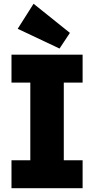

<svg xmlns="http://www.w3.org/2000/svg" viewBox="-20 -991 496 1011"><path d="M40.5 0V-147H139.6V-556.2H40.5V-703.1H415V-556.2H315.9V-147H415V0ZM293.5 -735.4 73.2 -839.4 156.7 -971.2 348.1 -817.9Z"/></svg>

Font: Schibsted Grotesk ExtraBold
Style: Regular
Weight: 800
Designer: Bakken & Baeck AS, Henrik Kongsvoll
Foundry: Schibsted ASA
Version: Version 1.100; ttfautohint (v1.8.4.7-5d5b);gftools[0.9.25]